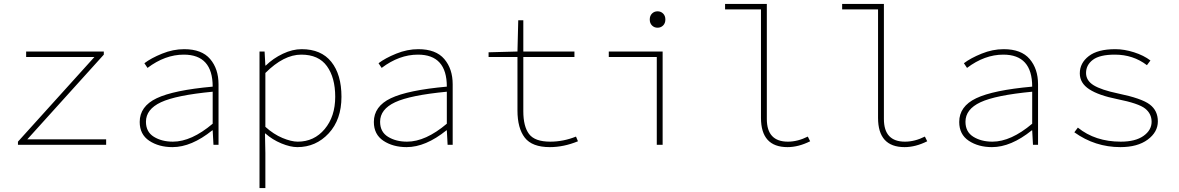

<svg xmlns="http://www.w3.org/2000/svg" viewBox="-20 -742 6040 984"><path d="M72 0V-16L464 -450H114V-478H512V-462L120 -28H524V0Z M864 12Q794 12 745 -20.5Q696 -53 696 -117Q696 -197 783 -238.5Q870 -280 1070 -298Q1070 -462 922 -462Q826 -462 736 -394L720 -418Q754 -444 810.5 -467Q867 -490 924 -490Q1014 -490 1057 -439.5Q1100 -389 1100 -310V0H1074L1070 -74H1068Q961 12 864 12ZM866 -16Q961 -16 1070 -108V-272Q882 -254 805 -218Q728 -182 728 -118Q728 -66 768.5 -41Q809 -16 866 -16Z M1310 222V-478H1336L1340 -406H1342Q1380 -443 1429.5 -466.5Q1479 -490 1526 -490Q1626 -490 1678 -425Q1730 -360 1730 -246Q1730 -129 1664.5 -58.5Q1599 12 1504 12Q1468 12 1422 -7Q1376 -26 1340 -58H1338L1340 42V222ZM1506 -16Q1590 -16 1644 -80.5Q1698 -145 1698 -246Q1698 -344 1655.5 -403Q1613 -462 1524 -462Q1434 -462 1340 -368V-92Q1382 -54 1427.5 -35Q1473 -16 1506 -16Z M2064 12Q1994 12 1945 -20.5Q1896 -53 1896 -117Q1896 -197 1983 -238.5Q2070 -280 2270 -298Q2270 -462 2122 -462Q2026 -462 1936 -394L1920 -418Q1954 -444 2010.5 -467Q2067 -490 2124 -490Q2214 -490 2257 -439.5Q2300 -389 2300 -310V0H2274L2270 -74H2268Q2161 12 2064 12ZM2066 -16Q2161 -16 2270 -108V-272Q2082 -254 2005 -218Q1928 -182 1928 -118Q1928 -66 1968.5 -41Q2009 -16 2066 -16Z M2798 12Q2707 12 2669.5 -36.5Q2632 -85 2632 -176V-450H2484V-474L2632 -478L2636 -638H2662V-478H2924V-450H2662V-172Q2662 -94 2691.5 -55Q2721 -16 2800 -16Q2867 -16 2932 -42L2942 -18Q2869 12 2798 12Z M3346 0V-450H3100V-478H3376V0ZM3378.5 -611.5Q3367 -600 3350 -600Q3333 -600 3321.5 -611.5Q3310 -623 3310 -642Q3310 -661 3321.5 -672.5Q3333 -684 3350 -684Q3367 -684 3378.5 -672.5Q3390 -661 3390 -642Q3390 -623 3378.5 -611.5Z M4016 12Q3880 12 3880 -138V-694H3696V-722H3910V-132Q3910 -16 4018 -16Q4068 -16 4120 -42L4132 -18Q4072 12 4016 12Z M4616 12Q4480 12 4480 -138V-694H4296V-722H4510V-132Q4510 -16 4618 -16Q4668 -16 4720 -42L4732 -18Q4672 12 4616 12Z M5064 12Q4994 12 4945 -20.5Q4896 -53 4896 -117Q4896 -197 4983 -238.5Q5070 -280 5270 -298Q5270 -462 5122 -462Q5026 -462 4936 -394L4920 -418Q4954 -444 5010.5 -467Q5067 -490 5124 -490Q5214 -490 5257 -439.5Q5300 -389 5300 -310V0H5274L5270 -74H5268Q5161 12 5064 12ZM5066 -16Q5161 -16 5270 -108V-272Q5082 -254 5005 -218Q4928 -182 4928 -118Q4928 -66 4968.5 -41Q5009 -16 5066 -16Z M5722 12Q5592 12 5486 -64L5504 -88Q5593 -16 5724 -16Q5799 -16 5840.5 -45.5Q5882 -75 5882 -118Q5882 -159 5849 -185.5Q5816 -212 5706 -234Q5611 -253 5562.5 -284.5Q5514 -316 5514 -366Q5514 -419 5560 -454.5Q5606 -490 5696 -490Q5742 -490 5792 -474Q5842 -458 5876 -432L5858 -408Q5787 -462 5694 -462Q5616 -462 5581 -435.5Q5546 -409 5546 -368Q5546 -329 5585 -305Q5624 -281 5710 -263Q5831 -238 5872.5 -206.5Q5914 -175 5914 -120Q5914 -65 5862 -26.5Q5810 12 5722 12Z"/></svg>

Font: TypoPRO Source Code Pro
Style: Regular
Weight: 200
Monospace: yes
Designer: Paul D. Hunt, Teo Tuominen
Foundry: Adobe Systems Incorporated
Version: Version 2.010;PS 1.0;hotconv 1.0.84;makeotf.lib2.5.63406